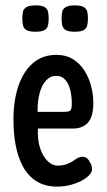

<svg xmlns="http://www.w3.org/2000/svg" viewBox="-20 -680 397 714"><path d="M193 14Q148 14 116.5 -5.5Q85 -25 66 -59.5Q47 -94 38.5 -139Q30 -184 30 -236Q30 -305 48 -359Q66 -413 101.5 -444.5Q137 -476 190 -476Q225 -476 250.5 -460.5Q276 -445 293 -419Q310 -393 318.5 -361Q327 -329 327 -297Q327 -246 307 -224Q287 -202 252 -202H121Q119 -159 129.5 -128Q140 -97 157.5 -80.5Q175 -64 194 -64Q210 -64 221.5 -67.5Q233 -71 241.5 -75.5Q250 -80 257 -85Q264 -90 271 -93.5Q278 -97 286 -97Q297 -97 303.5 -91.5Q310 -86 315 -76Q320 -67 321 -62Q322 -57 322 -49Q322 -36 303.5 -21Q285 -6 255 4Q225 14 193 14ZM120 -264H216Q234 -264 240.5 -268Q247 -272 247 -296Q247 -323 241 -346.5Q235 -370 222 -384Q209 -398 190 -398Q167 -398 151 -380.5Q135 -363 127 -332.5Q119 -302 120 -264ZM258 -562Q233 -562 223 -569Q213 -576 211 -588Q209 -600 209 -612Q209 -624 211 -635Q213 -646 223.5 -653Q234 -660 258 -660Q283 -660 293 -653Q303 -646 305 -634.5Q307 -623 307 -611Q307 -600 305 -588Q303 -576 293 -569Q283 -562 258 -562ZM112 -562Q87 -562 77 -569Q67 -576 65 -588Q63 -600 63 -612Q63 -624 65 -635Q67 -646 77.5 -653Q88 -660 113 -660Q137 -660 147 -653Q157 -646 159 -634.5Q161 -623 161 -611Q161 -600 159 -588Q157 -576 147 -569Q137 -562 112 -562Z"/></svg>

Font: Fredoka Condensed
Style: Regular
Weight: 400
Width: 3
Designer: Ben Nathan
Foundry: Milena B. Brandão, Ben Nathan
Version: Version 2.001